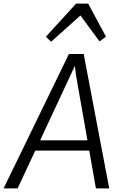

<svg xmlns="http://www.w3.org/2000/svg" viewBox="-44 -1047 682 1067"><path d="M-24 0 339 -747H421L563 0H489L452 -210H152L54 0ZM179 -267H442L379 -625L372 -681L345 -623ZM240 -815 211 -843 379 -1027H446L545 -843L509 -817L403 -961Z"/></svg>

Font: Merriweather Sans Light
Style: Italic
Weight: 300
Italic angle: -7.5°
Designer: Eben Sorkin
Foundry: Eben Sorkin
Version: Version 2.001; ttfautohint (v1.8.3)